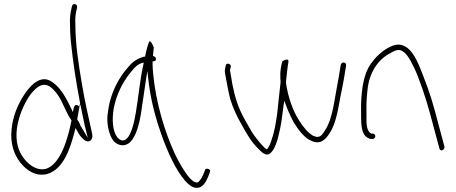

<svg xmlns="http://www.w3.org/2000/svg" viewBox="-20 -760 2209 930"><path d="M36 -134C29 -64 48 -11 79 28C106 62 151 97 208 83C287 60 320 -38 343 -129C343 -129 346 -140 346 -140C346 -140 352 -129 352 -129C363 -107 387 -73 408 -75C423 -77 431 -93 426 -114C409 -190 390 -272 376 -358C361 -447 345 -546 345 -644C344 -667 345 -685 348 -699L353 -722C355 -732 351 -738 344 -740C337 -742 329 -738 328 -727L323 -705C320 -688 318 -668 319 -643C319 -620 320 -593 323 -561C333 -461 350 -353 368 -260L373 -235C381 -197 388 -160 397 -126L405 -93L388 -121C383 -129 378 -137 373 -146L372 -147C367 -159 362 -171 355 -180L354 -182L366 -250C364 -249 361 -247 361 -246C359 -249 356 -250 353 -251C341 -253 339 -245 336 -231L333 -217L327 -230C303 -280 276 -334 234 -362C175 -406 120 -339 90 -290C64 -247 42 -195 36 -134ZM66 -53C52 -107 64 -166 80 -210C96 -254 121 -302 152 -329C170 -346 195 -358 221 -341C245 -325 270 -289 282 -261L304 -215C310 -203 318 -188 325 -179L326 -177V-175C312 -106 290 -27 254 18V19C228 50 198 73 149 52C112 35 77 -8 66 -53ZM152 -328V-329ZM208 83ZM323 -705ZM345 -644ZM353 -251ZM366 -250C368 -251 369 -252 369 -252V-253C369 -255 368 -258 368 -260Z M500 -175C502 -135 514 -95 532 -75C554 -53 587 -48 612 -73C639 -101 654 -156 663 -211C672 -266 679 -325 688 -380L694 -416L698 -379C707 -297 725 -219 750 -143C777 -60 818 39 861 96C882 125 901 141 917 147C957 160 976 126 989 94L997 72C1003 58 977 53 974 61V62L965 84C960 97 953 108 946 116C940 125 932 126 925 122C912 118 898 103 882 81C865 56 845 24 826 -17C777 -124 735 -263 722 -402C720 -421 719 -438 719 -453V-462C727 -464 735 -465 735 -471V-472C736 -481 732 -486 721 -489C722 -506 724 -518 725 -530C716 -555 707 -561 704 -560C703 -559 701 -556 699 -549C695 -539 686 -505 683 -487L682 -486C679 -485 677 -485 675 -485C636 -473 616 -455 590 -422C553 -378 518 -310 506 -239C502 -215 499 -193 500 -175ZM531 -235C543 -301 575 -363 610 -406C629 -428 642 -450 676 -457L674 -445C658 -375 651 -291 638 -215C632 -179 613 -72 570 -80C564 -81 556 -86 550 -93C524 -124 522 -184 531 -235ZM532 -75ZM989 94Z M1071 -399C1079 -361 1085 -319 1095 -281C1108 -238 1128 -194 1149 -159C1172 -118 1193 -79 1222 -49C1243 -28 1268 5 1293 -21C1316 -44 1328 -95 1337 -138C1345 -174 1348 -213 1354 -253L1357 -272L1373 -230C1384 -204 1394 -182 1406 -162C1426 -130 1456 -91 1486 -79C1529 -57 1557 -82 1577 -116C1605 -157 1617 -224 1628 -287C1636 -330 1645 -367 1651 -410L1656 -439C1658 -450 1654 -455 1647 -457C1639 -459 1631 -453 1630 -443L1625 -413C1622 -394 1619 -374 1615 -355C1600 -281 1592 -185 1555 -130C1547 -118 1538 -98 1519 -97C1514 -96 1506 -99 1497 -102C1470 -118 1447 -147 1429 -176C1398 -224 1374 -293 1365 -361V-362C1369 -397 1372 -432 1377 -460C1380 -479 1360 -470 1348 -464C1341 -441 1336 -414 1338 -378C1339 -373 1339 -366 1339 -361C1336 -337 1334 -312 1331 -289L1323 -213C1317 -167 1309 -121 1296 -84C1290 -64 1283 -49 1273 -36C1269 -39 1266 -41 1262 -44C1238 -68 1217 -94 1197 -125V-126C1180 -157 1159 -189 1143 -226C1120 -277 1106 -340 1097 -403C1095 -413 1093 -420 1095 -425C1097 -432 1100 -440 1097 -444C1093 -452 1081 -454 1076 -449C1074 -447 1074 -444 1073 -440C1070 -427 1067 -419 1071 -399ZM1097 -403ZM1406 -162Z M1729 -195C1729 -155 1733 -115 1751 -100C1761 -91 1770 -87 1777 -87H1785C1792 -87 1798 -93 1798 -100C1798 -107 1792 -113 1785 -113H1778L1777 -114C1754 -126 1755 -164 1755 -195V-258C1756 -279 1757 -301 1760 -324C1768 -408 1811 -473 1873 -504C1894 -516 1913 -526 1936 -508C1948 -499 1958 -484 1969 -465C1981 -443 1994 -417 2005 -387C2038 -301 2053 -249 2082 -139L2108 -42C2112 -22 2135 -34 2133 -49L2107 -146C2078 -258 2063 -308 2029 -395C2009 -447 1987 -503 1952 -529C1919 -552 1893 -546 1859 -528C1826 -509 1798 -482 1776 -451C1743 -404 1732 -336 1729 -258ZM1873 -504Z"/></svg>

Font: Stray Cat
Style: Lt
Weight: 300
Version: Version 1.0